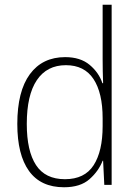

<svg xmlns="http://www.w3.org/2000/svg" viewBox="-20 -780 572 810"><path d="M250 10Q152 10 102.5 -58.5Q53 -127 53 -257Q53 -395 106 -467Q159 -539 255 -539Q319 -539 358 -506.5Q397 -474 412 -429H415Q413 -481 413 -530V-760H451V0H420L415 -102H413Q396 -58 357.5 -24Q319 10 250 10ZM254 -24Q337 -24 375 -83Q413 -142 413 -248V-281Q413 -388 374.5 -446.5Q336 -505 258 -505Q178 -505 135.5 -442Q93 -379 93 -257Q93 -143 132 -83.5Q171 -24 254 -24Z"/></svg>

Font: Noto Sans Arabic SemCond ExtLt
Style: Regular
Weight: 200
Width: 4
Designer: Monotype Design Team, Nadine Chahine, Nizar Qandah and Khaled Hosny
Foundry: Monotype Imaging Inc.
Version: Version 2.012; ttfautohint (v1.8.4.7-5d5b)